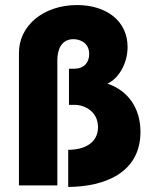

<svg xmlns="http://www.w3.org/2000/svg" viewBox="-20 -734 600 760"><path d="M250 -141V6C393 5 536 -49 536 -212C536 -307 486 -376 405 -403C447 -421 485 -480 485 -548C485 -652 400 -714 285 -714C154 -714 55 -634 55 -525V0H207V-497C207 -527 217 -579 271 -579C289 -579 333 -570 333 -520C333 -486 312 -462 274 -462H253V-319H275C318 -319 368 -290 368 -231C368 -170 317 -141 250 -141Z"/></svg>

Font: FIGSv2-sans-serif ExtraBold
Style: Regular
Weight: 800
Designer: Matt McInerney, Pablo Impallari, Rodrigo Fuenzalida,Mirko Velimirovic
Foundry: Matt McInerney, Pablo Impallari, Rodrigo Fuenzalida
Version: Version 4.021;hotconv 1.0.109;makeotfexe 2.5.65596